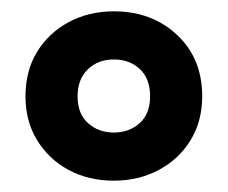

<svg xmlns="http://www.w3.org/2000/svg" viewBox="-20 -744 402 339"><path d="M181 -425Q136 -425 101 -444Q66 -463 45.5 -496.5Q25 -530 25 -574Q25 -619 45.5 -652.5Q66 -686 101.5 -705Q137 -724 181 -724Q248 -724 292.5 -682.5Q337 -641 337 -574Q337 -530 316.5 -496.5Q296 -463 260.5 -444Q225 -425 181 -425ZM181 -510Q208 -510 226.5 -526.5Q245 -543 245 -574Q245 -605 227 -622Q209 -639 181 -639Q153 -639 135 -621.5Q117 -604 117 -574Q117 -543 135.5 -526.5Q154 -510 181 -510Z"/></svg>

Font: Noto Sans Gujarati ExtraCondensed ExtraBold
Style: Regular
Weight: 800
Width: 2
Designer: Jelle Bosma - Monotype Design Team, Universal Thirst
Foundry: Monotype Imaging Inc.
Version: Version 2.106; ttfautohint (v1.8.4.7-5d5b)